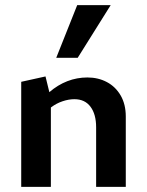

<svg xmlns="http://www.w3.org/2000/svg" viewBox="-20 -731 575 751"><path d="M356 0V-233Q356 -284 334 -313.5Q312 -343 271 -343Q249 -343 225 -335Q201 -327 181 -312Q161 -297 148 -275L112 -300Q140 -342 173 -370.5Q206 -399 243.5 -413.5Q281 -428 322 -428Q364 -428 398 -410Q432 -392 452 -357.5Q472 -323 472 -275V0ZM63 0V-411L158 -432L179 -346V0ZM200 -505 282 -711H413L284 -505Z"/></svg>

Font: Ysabeau
Style: Bold
Weight: 700
Designer: Christian Thalmann (Catharsis Fonts)
Version: Version 2.000;gftools[0.9.27.dev2+g8671c4b]